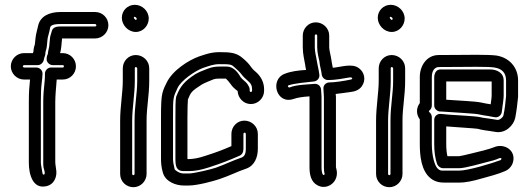

<svg xmlns="http://www.w3.org/2000/svg" viewBox="-20 -736 2200 799"><path d="M381 -630C381 -628 379 -626 376 -626H231C213 -626 200 -621 196 -608L191 -591C189 -586 188 -579 188 -576L185 -545C184 -535 181 -530 179 -511C178 -508 174 -504 174 -490C174 -475 188 -465 199 -465H241C244 -465 246 -463 246 -460C246 -457 244 -455 241 -455H192C177 -455 167 -441 167 -430V-428C167 -419 167 -410 166 -401C162 -365 160 -336 160 -312V-62C160 -53 160 -47 161 -40L165 -25C170 -4 158 -8 157 -14C154 -34 150 -51 150 -59V-312C150 -345 151 -370 153 -386C155 -405 157 -419 157 -430C157 -445 143 -455 132 -455H80C78 -455 75 -458 75 -460C75 -462 78 -465 80 -465H137C150 -465 160 -476 162 -486C166 -506 169 -503 169 -516C169 -524 174 -530 175 -545L178 -575C179 -584 186 -603 188 -618C189 -627 194 -636 231 -636H376C378 -636 381 -633 381 -630ZM100 -312V-59C100 -11 116 51 172 39C206 32 220 -2 213 -35L211 -50C211 -50 210 -55 210 -62V-312C210 -334 213 -371 216 -405H241C272 -405 296 -430 296 -460C296 -490 272 -515 241 -515H230C231 -518 234 -529 235 -541L238 -573V-576H376C405 -576 431 -600 431 -631C431 -661 407 -686 376 -686H231C186 -686 146 -669 138 -626C137 -619 130 -598 128 -579L125 -551C124 -547 120 -539 119 -521C119 -520 118 -518 117 -515H80C50 -515 25 -490 25 -460C25 -430 50 -405 80 -405H105C102 -377 100 -353 100 -312Z M541 -452C541 -455 543 -457 545 -457C548 -457 551 -454 551 -452V-399C551 -346 540 -296 540 -235V-12C540 -9 537 -7 535 -7C532 -7 530 -10 530 -12V-234C530 -285 541 -345 541 -399ZM491 -452V-399C491 -352 480 -291 480 -234V-12C480 19 505 43 535 43C566 43 590 17 590 -12V-235C590 -289 601 -339 601 -399V-452C601 -483 575 -507 545 -507C514 -507 491 -481 491 -452ZM537 -662C537 -665 538 -666 541 -666C543 -666 549 -661 549 -659C549 -655 547 -653 545 -653C543 -653 537 -660 537 -662ZM487 -662C487 -632 513 -603 545 -603C576 -603 599 -630 599 -659C599 -690 572 -716 541 -716C511 -716 487 -692 487 -662Z M744 -24H766C791 -24 817 -29 848 -39C909 -59 928 -67 977 -88C988 -93 993 -103 993 -117V-179C993 -182 996 -184 998 -184C1001 -184 1003 -181 1003 -179V-117C1003 -92 995 -85 987 -81C946 -67 915 -51 878 -38C858 -31 786 -14 766 -14H744C725 -14 708 -29 707 -31C703 -47 700 -61 700 -75V-246C700 -332 700 -329 719 -370C734 -402 792 -441 824 -453C849 -461 867 -469 893 -469C940 -469 943 -468 956 -456C967 -446 979 -435 984 -428C991 -418 1000 -410 1010 -401C1025 -389 1029 -378 1029 -365V-358C1029 -356 1026 -353 1024 -353C1022 -353 1019 -356 1019 -358V-364C1019 -368 1018 -372 1016 -375C1015 -377 1010 -388 1002 -395C991 -404 984 -411 982 -414C975 -425 957 -459 923 -459H893C860 -459 843 -449 829 -444C818 -440 806 -435 794 -428C747 -398 730 -376 715 -338C714 -336 713 -334 713 -333C710 -317 710 -290 710 -246V-75C710 -44 714 -24 744 -24ZM997 -234C966 -234 943 -208 943 -179V-128C906 -112 886 -104 833 -87C806 -78 783 -74 766 -74C766 -74 760 -73 760 -75V-246C760 -285 761 -310 762 -322C774 -352 777 -357 821 -385C826 -388 837 -393 847 -397C868 -405 869 -409 893 -409H920C924 -406 935 -393 940 -386C947 -375 955 -368 969 -357C970 -329 993 -303 1024 -303C1054 -303 1079 -328 1079 -358V-365C1079 -394 1065 -420 1042 -439C1034 -445 1029 -452 1025 -457C1015 -472 1002 -484 990 -494C964 -517 938 -519 893 -519C856 -519 830 -508 808 -501C766 -486 698 -444 673 -391C668 -381 661 -368 656 -349C651 -330 650 -298 650 -246V-75C650 -56 652 -37 658 -17C669 21 713 36 744 36H766C801 36 868 18 894 9C936 -5 968 -22 1004 -34C1039 -46 1053 -81 1053 -117V-179C1053 -210 1027 -234 997 -234Z M1295 -593C1298 -593 1300 -590 1300 -588V-539C1300 -516 1308 -488 1309 -482C1311 -459 1317 -445 1319 -425C1321 -412 1333 -403 1344 -403C1382 -403 1409 -410 1436 -414C1446 -415 1450 -407 1440 -405C1412 -399 1373 -393 1351 -393C1338 -393 1325 -383 1326 -367L1328 -331V-40C1328 -14 1332 -13 1331 -11C1326 -2 1318 -11 1318 -40V-332V-334L1316 -364C1315 -377 1304 -388 1289 -387C1258 -384 1214 -384 1185 -372C1179 -371 1175 -379 1181 -381C1204 -389 1258 -394 1286 -397C1299 -398 1311 -410 1309 -425C1306 -449 1302 -461 1300 -474C1296 -500 1290 -519 1290 -539V-588C1290 -591 1293 -593 1295 -593ZM1294 -643C1263 -643 1240 -617 1240 -588V-539C1240 -510 1247 -486 1250 -466C1251 -458 1252 -452 1254 -445C1221 -443 1190 -439 1165 -429C1102 -406 1129 -300 1201 -324C1219 -330 1238 -333 1268 -335V-331V-40C1268 -10 1274 21 1301 35C1332 52 1363 35 1375 13C1389 -13 1378 -38 1378 -40V-332V-333L1377 -345C1398 -347 1421 -351 1438 -353C1456 -355 1474 -361 1485 -376C1505 -403 1496 -436 1474 -452C1445 -474 1401 -457 1365 -454C1363 -466 1360 -476 1359 -487C1357 -503 1350 -527 1350 -539V-588C1350 -619 1324 -643 1294 -643Z M1606 -452C1606 -455 1608 -457 1610 -457C1613 -457 1616 -454 1616 -452V-399C1616 -346 1605 -296 1605 -235V-12C1605 -9 1602 -7 1600 -7C1597 -7 1595 -10 1595 -12V-234C1595 -285 1606 -345 1606 -399ZM1556 -452V-399C1556 -352 1545 -291 1545 -234V-12C1545 19 1570 43 1600 43C1631 43 1655 17 1655 -12V-235C1655 -289 1666 -339 1666 -399V-452C1666 -483 1640 -507 1610 -507C1579 -507 1556 -481 1556 -452ZM1602 -662C1602 -665 1603 -666 1606 -666C1608 -666 1614 -661 1614 -659C1614 -655 1612 -653 1610 -653C1608 -653 1602 -660 1602 -662ZM1552 -662C1552 -632 1578 -603 1610 -603C1641 -603 1664 -630 1664 -659C1664 -690 1637 -716 1606 -716C1576 -716 1552 -692 1552 -662Z M1787 -413V-297C1787 -282 1801 -272 1812 -272H1816C1868 -268 1955 -264 1973 -260C1994 -255 2011 -254 2023 -251C2028 -250 2034 -249 2040 -248C2054 -246 2066 -257 2068 -269C2073 -307 2076 -327 2076 -337V-401C2076 -435 2045 -447 2020 -447H1813C1795 -447 1787 -431 1787 -413ZM2026 -397V-337C2026 -335 2025 -322 2022 -302C2009 -304 1996 -306 1984 -309C1957 -315 1889 -317 1837 -321V-397H2020ZM1824 -36H1891C1916 -36 1991 -58 2004 -61C2026 -66 2043 -71 2056 -77C2062 -80 2067 -77 2067 -77C2067 -76 2065 -70 2064 -70C2027 -56 1928 -26 1891 -26H1836C1813 -26 1813 -25 1803 -33C1789 -44 1777 -88 1777 -136V-249C1777 -256 1773 -264 1768 -268C1763 -273 1764 -274 1768 -277C1774 -282 1777 -290 1777 -297V-416C1777 -444 1791 -457 1806 -457C1873 -457 1925 -458 1962 -458C2000 -458 2027 -457 2038 -455C2069 -450 2086 -433 2086 -401V-336C2083 -305 2081 -283 2075 -256C2073 -247 2059 -236 2050 -237C2038 -239 2030 -240 2025 -241L2004 -244C1995 -245 1987 -246 1980 -248C1961 -253 1883 -256 1846 -259L1814 -262C1801 -263 1787 -254 1787 -237V-136C1787 -105 1791 -76 1799 -53C1804 -43 1813 -36 1824 -36ZM1727 -416V-307C1713 -289 1710 -262 1727 -239V-136C1727 -87 1733 -25 1772 6C1793 23 1815 24 1836 24H1891C1916 24 1947 18 1991 5C2016 -2 2052 -11 2082 -24C2095 -29 2106 -40 2112 -53C2134 -107 2080 -143 2035 -123C2027 -120 2013 -115 1993 -110C1981 -107 1902 -87 1891 -86H1842C1839 -98 1837 -116 1837 -136V-210C1872 -207 1956 -202 1968 -200C1977 -198 1986 -195 1996 -194L2017 -191C2021 -190 2030 -189 2042 -187C2084 -180 2117 -214 2124 -245C2130 -276 2133 -303 2136 -333V-335V-401C2136 -457 2098 -497 2045 -505C2028 -507 2002 -508 1962 -508C1925 -508 1873 -507 1806 -507C1754 -507 1727 -460 1727 -416Z"/></svg>

Font: Squarish
Style: Fog
Weight: 400
Foundry: Cannot Into Space Fonts
Version: Version 0.272